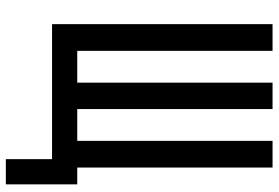

<svg xmlns="http://www.w3.org/2000/svg" viewBox="-164 -610 929 640"><g transform="rotate(90 300.0 -290.5)"><path d="M511 154V0H61V-735H150V-84H256V-735H344V-84H450V-735H539V-84H595V154Z"/></g></svg>

Font: Iosevka Medium Extended
Style: Regular
Weight: 500
Width: 7
Monospace: yes
Designer: Belleve Invis
Foundry: Belleve Invis
Version: Version 32.5.0; ttfautohint (v1.8.4)